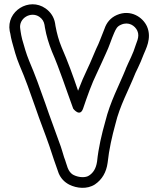

<svg xmlns="http://www.w3.org/2000/svg" viewBox="-20 -785 751 910"><path d="M26 -638 29 -625C31 -613 33 -601 37 -587C47 -551 56 -515 72 -477C101 -410 121 -352 147 -278C170 -210 193 -154 214 -93C228 -51 242 -7 258 36C268 60 285 78 308 90C344 108 393 113 430 89C464 66 484 31 490 -13C497 -78 511 -139 527 -197C548 -285 589 -356 622 -439L634 -464C644 -484 650 -500 660 -525C670 -551 701 -603 677 -659C657 -704 599 -742 534 -714C504 -701 485 -678 475 -648C462 -617 450 -581 436 -554C422 -523 411 -493 395 -460C379 -427 364 -392 350 -355C325 -429 302 -492 272 -561C258 -595 250 -625 243 -662L241 -675C236 -704 220 -728 196 -745C118 -800 9 -732 26 -638ZM76 -648C67 -699 127 -733 167 -705C181 -695 188 -683 191 -667L193 -654C200 -614 211 -579 226 -541C263 -456 292 -365 327 -270C327 -270 359 -227 374 -271C394 -330 414 -387 439 -438C455 -471 469 -504 482 -532C498 -565 508 -600 521 -629C530 -649 535 -660 554 -668C590 -684 620 -663 631 -639C644 -609 626 -585 613 -542C607 -527 596 -502 588 -486L576 -459V-458C545 -381 502 -303 479 -209C462 -149 447 -86 440 -19C435 14 422 34 402 47C386 58 355 57 330 45C299 30 298 -5 284 -39C279 -54 270 -88 261 -110C239 -173 218 -226 195 -294C169 -368 147 -429 118 -497C104 -531 95 -564 85 -599C81 -614 80 -623 78 -634Z"/></svg>

Font: Blanket
Style: BlkOutline
Weight: 900
Foundry: Cannot Into Space Fonts
Version: Version 0.9